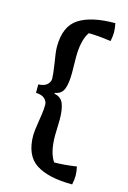

<svg xmlns="http://www.w3.org/2000/svg" viewBox="-118 -704 589 881"><g transform="rotate(15 177.0 -264.0)"><path d="M86 -54Q86 -71 94 -121Q95 -127 99 -153.5Q103 -180 103 -202Q103 -218 89.5 -230.5Q76 -243 48 -244V-284Q76 -285 89.5 -297.5Q103 -310 103 -326Q103 -344 95 -398Q86 -448 86 -474Q86 -571 145 -609Q204 -647 317 -647Q322 -622 322 -605Q322 -587 317 -562Q254 -571 211 -571Q183 -530 183 -449L184 -374Q184 -326 173.5 -298.5Q163 -271 131 -266V-262Q163 -256 174 -228.5Q185 -201 185 -154Q185 -129 184 -116L183 -78Q183 2 211 43Q254 43 317 34Q322 59 322 77Q322 94 317 119Q204 119 145 81Q86 43 86 -54Z"/></g></svg>

Font: Mirza
Style: Regular
Weight: 400
Designer: Arabic design by Kourosh Beigpour, Latin design by Eduardo Tunni, engineering by Lasse Fister
Version: Version 1.000